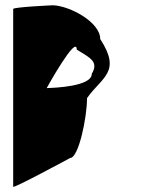

<svg xmlns="http://www.w3.org/2000/svg" viewBox="-20 -722 545 728"><path d="M30 -14C30 -6 246 -123 246 -123C278 -123 310 -276 310 -350C366 -430 442 -448 360 -574C360 -638 246 -699 182 -702C176 -702 30 -695 30 -688ZM157 -388C157 -388 271 -594 271 -534C323 -502 355 -488 328 -442C328 -394 187 -389 157 -388Z"/></svg>

Font: Ampere
Style: SuCnd
Weight: 400
Version: Version 1